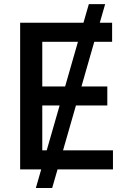

<svg xmlns="http://www.w3.org/2000/svg" viewBox="-20 -840 643 952"><path d="M501.4 -819.6H420.5L393.8 -727.3H79.9V0H184.3L157.7 92.3H238.6L265.3 0H540.1V-94.5H292.6L356.5 -317.1H512.1V-411.2H383.9L447.4 -632.8H535.9V-727.3H474.8ZM189.6 -94.5V-317.1H275.6L211.6 -94.5ZM189.6 -411.2V-632.8H366.5L302.9 -411.2Z"/></svg>

Font: Margiela Sans Medium
Style: Regular
Weight: 500
Designer: Stefan Endress, Andreas Faust
Version: Version 1.100;FEAKit 1.0